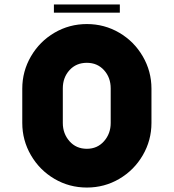

<svg xmlns="http://www.w3.org/2000/svg" viewBox="-20 -823 780 862"><path d="M518 -803V-766H222V-803ZM370 19Q291 19 224.5 -20Q158 -59 119 -126Q80 -193 80 -271V-425Q80 -503 119 -570Q158 -637 224.5 -676Q291 -715 370 -715Q449 -715 515.5 -676Q582 -637 621 -570Q660 -503 660 -425V-271Q660 -193 621 -126Q582 -59 515.5 -20Q449 19 370 19ZM262 -271Q262 -223 292 -189Q322 -155 370 -155Q417 -155 447 -189Q477 -223 477 -271V-426Q477 -475 447 -508Q417 -541 370 -541Q322 -541 292 -508Q262 -475 262 -426Z"/></svg>

Font: M Major Mono Display
Style: Regular
Weight: 400
Designer: Emre Parlak
Foundry: Emre Parlak
Version: Version 2.000; ttfautohint (v1.8) -l 8 -r 50 -G 200 -x 14 -D